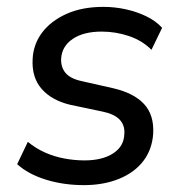

<svg xmlns="http://www.w3.org/2000/svg" viewBox="-20 -530 530 559"><path d="M224 9Q165 9 113.5 -7Q62 -23 30 -52L61 -117Q84 -98 111 -86Q138 -74 167.5 -68.5Q197 -63 226 -63Q278 -63 309.5 -83.5Q341 -104 342 -140Q344 -165 328.5 -181.5Q313 -198 279 -205L184 -225Q130 -238 101 -271.5Q72 -305 75 -358Q77 -401 102.5 -435Q128 -469 173.5 -489.5Q219 -510 281 -510Q314 -510 346 -503Q378 -496 406 -482.5Q434 -469 452 -449L421 -385Q394 -412 355.5 -425Q317 -438 276 -438Q223 -438 191.5 -416.5Q160 -395 158 -359Q157 -334 171 -317.5Q185 -301 217 -294L310 -273Q370 -259 399.5 -227Q429 -195 426 -141Q423 -95 397.5 -61.5Q372 -28 327 -9.5Q282 9 224 9Z"/></svg>

Font: Nunitoga
Style: Medium Italic
Weight: 500
Italic angle: -9°
Designer: Vernon Adams
Foundry: Vernon Adams
Version: Version 1.0